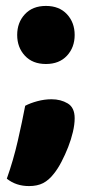

<svg xmlns="http://www.w3.org/2000/svg" viewBox="-20 -513 306 648"><path d="M162 73Q145 95 125.5 105Q106 115 78 115Q34 115 3 90Q25 28 40 -37.5Q55 -103 65 -156Q82 -165 106 -171.5Q130 -178 154 -178Q185 -178 208.5 -164Q232 -150 232 -114Q232 -93 226 -67.5Q220 -42 210 -16.5Q200 9 187.5 33Q175 57 162 73ZM38 -395Q38 -437 64 -465Q90 -493 135 -493Q180 -493 206 -465Q232 -437 232 -395Q232 -353 206 -325Q180 -297 135 -297Q90 -297 64 -325Q38 -353 38 -395Z"/></svg>

Font: Baloo Cyrillic
Style: Regular
Weight: 400
Designer: Ek Type, Denis Ignatov
Foundry: Ek Type
Version: Version 1.50 July 26, 2019